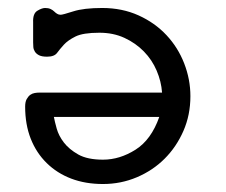

<svg xmlns="http://www.w3.org/2000/svg" viewBox="-20 -456 565 481"><path d="M43 -189Q43 -201 47 -208Q51 -215 56 -218.5Q61 -222 67 -223Q73 -224 78 -224H386Q384 -252 372.5 -279Q361 -306 340.5 -327Q320 -348 292 -361Q264 -374 229 -374Q188 -374 169 -364.5Q150 -355 140 -344Q130 -333 123 -323.5Q116 -314 98 -314Q85 -314 78 -317.5Q71 -321 67.5 -326.5Q64 -332 63.5 -338Q63 -344 63 -350V-400Q62 -422 73.5 -429Q85 -436 93 -436Q101 -436 106.5 -433.5Q112 -431 115.5 -427.5Q119 -424 123 -421.5Q127 -419 132 -419Q137 -419 163.5 -427.5Q190 -436 236 -436Q286 -436 327 -417.5Q368 -399 397 -368Q426 -337 441.5 -297Q457 -257 457 -215Q457 -168 439.5 -128Q422 -88 392.5 -58.5Q363 -29 323 -12Q283 5 238 5Q194 5 158.5 -8.5Q123 -22 97 -47.5Q71 -73 57 -108.5Q43 -144 43 -189ZM115 -163Q117 -152 122 -134Q127 -116 140 -99Q153 -82 176 -69Q199 -56 238 -56Q280 -56 319.5 -81Q359 -106 379 -163Z"/></svg>

Font: CMU Typewriter Custom
Style: Regular
Weight: 500
Monospace: yes
Version: Version 0.7.0